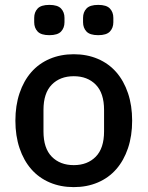

<svg xmlns="http://www.w3.org/2000/svg" viewBox="-20 -754 604 786"><path d="M282 12Q228 12 183.5 -7Q139 -26 108 -61.5Q77 -97 60 -147.5Q43 -198 43 -260Q43 -322 60 -372.5Q77 -423 108 -458.5Q139 -494 183.5 -513Q228 -532 282 -532Q336 -532 380.5 -513Q425 -494 456 -458.5Q487 -423 504 -372.5Q521 -322 521 -260Q521 -198 504 -147.5Q487 -97 456 -61.5Q425 -26 380.5 -7Q336 12 282 12ZM282 -78Q338 -78 372 -112.5Q406 -147 406 -216V-304Q406 -373 372 -407.5Q338 -442 282 -442Q226 -442 192 -407.5Q158 -373 158 -304V-216Q158 -147 192 -112.5Q226 -78 282 -78ZM182 -610Q148 -610 134 -625Q120 -640 120 -663V-681Q120 -704 134 -719Q148 -734 182 -734Q216 -734 230 -719Q244 -704 244 -681V-663Q244 -640 230 -625Q216 -610 182 -610ZM382 -610Q348 -610 334 -625Q320 -640 320 -663V-681Q320 -704 334 -719Q348 -734 382 -734Q416 -734 430 -719Q444 -704 444 -681V-663Q444 -640 430 -625Q416 -610 382 -610Z"/></svg>

Font: IBM Plex Sans Hebrew Medm
Style: Regular
Weight: 500
Designer: Mike Abbink, Paul van der Laan, Pieter van Rosmalen, Yanek Iontef
Foundry: Bold Monday
Version: Version 1.3